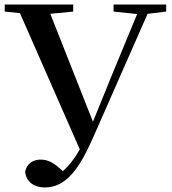

<svg xmlns="http://www.w3.org/2000/svg" viewBox="-20 -755 759 847"><path d="M481 -704 585 -693 477 -432 390 -218 202 -694 303 -704V-735H1V-704L68 -697L332 -96C310 -57 285 -24 257 0C221 -35 193 -51 159 -51C130 -51 97 -36 91 4C97 50 133 72 177 72C269 72 328 -5 392 -151L631 -694L713 -704V-735H481Z"/></svg>

Font: Noto Serif CJK KR SemiBold
Style: Regular
Weight: 600
Designer: Ryoko NISHIZUKA 西塚涼子 (kana & ideographs); Frank Grießhammer (Latin, Greek & Cyrillic); Wenlong ZHANG 张文龙 (bopomofo); San
Foundry: Adobe
Version: Version 2.001;hotconv 1.1.0;makeotfexe 2.6.0